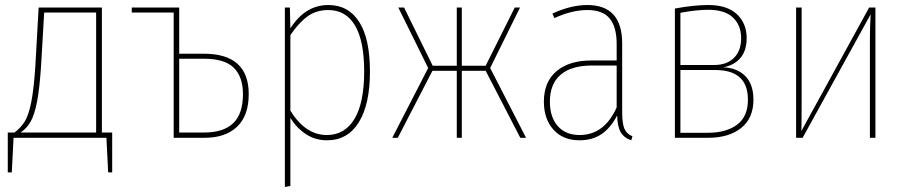

<svg xmlns="http://www.w3.org/2000/svg" viewBox="-20 -549 3614 765"><path d="M427 -21V138H411L404 0H34L27 138H11V-21H38Q64 -41 79 -65.5Q94 -90 104.5 -142Q115 -194 121 -289L134 -519H386V-21ZM363 -499H156L144 -292Q138 -197 127.5 -143.5Q117 -90 101.5 -63.5Q86 -37 62 -21H363Z M971 -174Q971 -88 924.5 -44Q878 0 796 0H672V-499H505V-519H694V-335H792Q971 -335 971 -174ZM948 -174Q948 -243 911.5 -279Q875 -315 793 -315H694V-21H794Q870 -21 909 -58Q948 -95 948 -174Z M1454 -264Q1454 -133 1409.5 -61.5Q1365 10 1283 10Q1236 10 1199 -14.5Q1162 -39 1137 -79V192L1115 196V-519H1135L1137 -436Q1196 -529 1288 -529Q1368 -529 1411 -462Q1454 -395 1454 -264ZM1431 -264Q1431 -386 1394.5 -447.5Q1358 -509 1288 -509Q1240 -509 1205 -483.5Q1170 -458 1137 -409V-108Q1197 -11 1282 -11Q1354 -11 1392.5 -75.5Q1431 -140 1431 -264Z M2052 -519 1933 -278 2076 0H2053L1915 -267H1820V0H1800V-267H1703L1565 0H1543L1686 -278L1567 -519H1590L1704 -287H1800V-519H1820V-287H1915L2031 -519Z M2500 -6 2495 10Q2466 0 2453 -22.5Q2440 -45 2439 -89Q2413 -39 2376.5 -14.5Q2340 10 2289 10Q2223 10 2185 -32.5Q2147 -75 2147 -144Q2147 -223 2197.5 -265.5Q2248 -308 2336 -308H2437V-374Q2437 -441 2409.5 -475Q2382 -509 2320 -509Q2259 -509 2189 -477L2181 -495Q2255 -529 2320 -529Q2459 -529 2459 -376V-102Q2459 -57 2468 -36Q2477 -15 2500 -6ZM2437 -121V-288H2339Q2257 -288 2214 -251.5Q2171 -215 2171 -144Q2171 -82 2202.5 -46.5Q2234 -11 2289 -11Q2388 -11 2437 -121Z M2982 -152Q2982 -78 2933 -39Q2884 0 2802 0H2669V-515Q2745 -529 2802 -529Q2877 -529 2916 -492.5Q2955 -456 2955 -397Q2955 -348 2930.5 -318.5Q2906 -289 2862 -281Q2919 -278 2950.5 -245Q2982 -212 2982 -152ZM2691 -498V-290H2825Q2876 -290 2904.5 -318.5Q2933 -347 2933 -397Q2933 -448 2900.5 -479Q2868 -510 2802 -510Q2755 -510 2691 -498ZM2960 -152Q2960 -270 2830 -270H2691V-20H2801Q2873 -20 2916.5 -52Q2960 -84 2960 -152Z M3468 0H3446V-394Q3446 -441 3449 -492L3178 0H3152V-519H3174V-146Q3174 -73 3173 -27L3443 -519H3468Z"/></svg>

Font: Fira Sans Condensed Thin
Style: Regular
Weight: 250
Width: 3
Designer: Carrois Corporate & Edenspiekermann AG
Foundry: Carrois Corporate GbR & Edenspiekermann AG
Version: Version 4.203